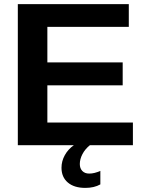

<svg xmlns="http://www.w3.org/2000/svg" viewBox="-20 -708 707 936"><path d="M396 208Q341.3 208 310.5 181.6Q279.8 155.3 279.8 109.9Q279.8 77.6 295.9 48.6Q312 19.5 339.8 0H66.9V-688H607.9V-577.1H210.9V-403.8H578.1V-292H210.9V-110.8H627.9V0H418Q394.5 19 381.8 43.5Q369.1 67.9 369.1 91.8Q369.1 112.8 381.3 125.5Q393.6 138.2 415 138.2Q440.4 138.2 469.2 125V190.9Q439 208 396 208Z"/></svg>

Font: Libra Sans Modern
Style: Bold
Weight: 700
Foundry: Stefan Peev, Context Ltd
Version: Version 1.000